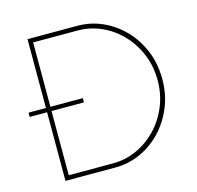

<svg xmlns="http://www.w3.org/2000/svg" viewBox="-103 -808 942 916"><g transform="rotate(-15 368.5 -350.0)"><path d="M110 0V-339H24V-360H110V-700H357Q421 -700 479.5 -674Q538 -648 583.5 -601Q629 -554 655.5 -490Q682 -426 682 -350Q682 -275 655.5 -211Q629 -147 583.5 -99.5Q538 -52 479.5 -26Q421 0 357 0ZM292 -339H132V-22H352Q412 -22 467.5 -47Q523 -72 566 -116.5Q609 -161 634 -221Q659 -281 659 -350Q659 -420 634 -480Q609 -540 566 -584.5Q523 -629 467.5 -653.5Q412 -678 352 -678H132V-360H292Z"/></g></svg>

Font: Lexend Thin
Style: Regular
Weight: 100
Designer: Bonnie Shaver-Troup, Thomas Jockin
Foundry: Lexend
Version: Version 1.007; ttfautohint (v1.8.3)